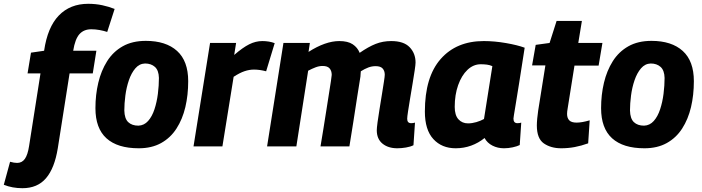

<svg xmlns="http://www.w3.org/2000/svg" viewBox="-116 -770 3695 1010"><path d="M2 220Q-51 220 -96 202L-63 81Q-52 84 -43 85.5Q-34 87 -26 87Q0 87 15 65.5Q30 44 37 -2L97 -384H29L47 -493L116 -503Q134 -627 193.5 -688.5Q253 -750 348 -750Q387 -750 422 -742.5Q457 -735 487 -723L448 -602Q430 -608 408 -612Q386 -616 364 -616Q325 -616 302 -590.5Q279 -565 269 -503H391L372 -384H250L188 10Q171 115 126 167.5Q81 220 2 220Z M614 10Q502 10 444 -42.5Q386 -95 386 -201Q386 -271 401 -334.5Q416 -398 447.5 -448Q479 -498 529.5 -526.5Q580 -555 651 -555Q757 -555 815.5 -502Q874 -449 874 -343Q874 -270 859 -206.5Q844 -143 812.5 -94Q781 -45 731.5 -17.5Q682 10 614 10ZM612 -109Q642 -110 663 -133.5Q684 -157 696.5 -195Q709 -233 714.5 -276.5Q720 -320 720 -360Q719 -400 699 -418Q679 -436 647 -436Q617 -435 596 -410.5Q575 -386 562 -348Q549 -310 543.5 -267.5Q538 -225 538 -189Q539 -146 558.5 -127.5Q578 -109 612 -109Z M1126 -544 1116 -481Q1161 -520 1195 -537Q1229 -554 1264 -554Q1300 -554 1329 -543L1284 -395Q1250 -404 1220 -404Q1196 -404 1170.5 -395.5Q1145 -387 1113 -366L1054 0H902L989 -544Z M1974 10Q1926 10 1896 -14.5Q1866 -39 1866 -85Q1866 -96 1870 -126.5Q1874 -157 1880.5 -196Q1887 -235 1893 -273Q1899 -311 1903.5 -339.5Q1908 -368 1908 -377Q1908 -397 1897 -409.5Q1886 -422 1860 -422Q1840 -422 1821.5 -415Q1803 -408 1782 -395Q1782 -391 1781 -382Q1780 -373 1780 -367Q1773 -324 1763 -260.5Q1753 -197 1742.5 -128Q1732 -59 1722 0H1570Q1577 -42 1585 -91Q1593 -140 1600.5 -188.5Q1608 -237 1614.5 -277.5Q1621 -318 1625 -344.5Q1629 -371 1629 -376Q1629 -397 1618 -410Q1607 -423 1581 -423Q1563 -423 1544.5 -416Q1526 -409 1505 -398L1443 0H1289L1375 -544H1514L1507 -497Q1596 -554 1669 -554Q1714 -554 1739.5 -537Q1765 -520 1776 -492Q1822 -524 1860 -539Q1898 -554 1942 -554Q2008 -554 2039 -521.5Q2070 -489 2070 -441Q2070 -430 2065.5 -400Q2061 -370 2054.5 -331Q2048 -292 2041.5 -253Q2035 -214 2030.5 -184.5Q2026 -155 2026 -145Q2026 -122 2047 -122Q2058 -122 2067 -125L2059 -6Q2043 2 2019.5 6Q1996 10 1974 10Z M2535 10Q2502 10 2474.5 -4Q2447 -18 2433 -44Q2401 -18 2362.5 -4Q2324 10 2281 10Q2208 10 2163.5 -38.5Q2119 -87 2119 -183Q2119 -365 2202 -459.5Q2285 -554 2429 -554Q2485 -554 2545.5 -543.5Q2606 -533 2644 -519Q2626 -403 2614.5 -330.5Q2603 -258 2596.5 -219.5Q2590 -181 2587.5 -165Q2585 -149 2585 -146Q2585 -122 2606 -122Q2618 -122 2626 -125L2618 -7Q2604 0 2581 5Q2558 10 2535 10ZM2430 -144 2474 -422Q2461 -428 2445.5 -430Q2430 -432 2413 -432Q2374 -432 2343 -402.5Q2312 -373 2294 -322Q2276 -271 2276 -208Q2276 -164 2295.5 -142.5Q2315 -121 2346 -121Q2367 -121 2389.5 -127.5Q2412 -134 2430 -144Z M2986 -137 2978 -16Q2942 -3 2907.5 3.5Q2873 10 2836 10Q2782 10 2745 -15.5Q2708 -41 2708 -110Q2708 -125 2710 -146.5Q2712 -168 2715 -188L2753 -426H2683L2702 -534L2775 -544L2812 -660H2945L2926 -544H3053L3033 -425H2906L2870 -199Q2867 -182 2867 -171Q2867 -149 2878.5 -137Q2890 -125 2917 -125Q2931 -125 2948 -128Q2965 -131 2986 -137Z M3274 10Q3162 10 3104 -42.5Q3046 -95 3046 -201Q3046 -271 3061 -334.5Q3076 -398 3107.5 -448Q3139 -498 3189.5 -526.5Q3240 -555 3311 -555Q3417 -555 3475.5 -502Q3534 -449 3534 -343Q3534 -270 3519 -206.5Q3504 -143 3472.5 -94Q3441 -45 3391.5 -17.5Q3342 10 3274 10ZM3272 -109Q3302 -110 3323 -133.5Q3344 -157 3356.5 -195Q3369 -233 3374.5 -276.5Q3380 -320 3380 -360Q3379 -400 3359 -418Q3339 -436 3307 -436Q3277 -435 3256 -410.5Q3235 -386 3222 -348Q3209 -310 3203.5 -267.5Q3198 -225 3198 -189Q3199 -146 3218.5 -127.5Q3238 -109 3272 -109Z"/></svg>

Font: Georama
Style: Bold Italic
Weight: 700
Italic angle: -9°
Designer: Jean-Baptiste Levee
Foundry: Production Type
Version: Version 1.000